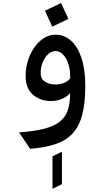

<svg xmlns="http://www.w3.org/2000/svg" viewBox="-20 -932 580 1218"><path d="M171 12 101 -92Q197 -99 260 -115.2Q323 -131.5 359.2 -160.2Q395.5 -189 410.2 -233.5Q425 -278 425 -341Q404 -318 373 -304.5Q342 -291 303 -291Q234 -291 188.2 -332Q142.5 -373 142.5 -449.5Q142.5 -500.5 157.2 -547.5Q172 -594.5 198.2 -631.8Q224.5 -669 258.8 -690.5Q293 -712 332.5 -712Q386.5 -712 429 -675.2Q471.5 -638.5 496.2 -565.8Q521 -493 521 -386Q521 -272.5 500 -198Q479 -123.5 435.5 -80Q392 -36.5 326.2 -15.8Q260.5 5 171 12ZM313 266V60L373 30V236ZM332 -396Q362 -396 387 -406.5Q412 -417 425 -435V-451.5Q425 -494 412.8 -529.5Q400.5 -565 379.5 -586.5Q358.5 -608 332.5 -608Q307 -608 285.5 -588.5Q264 -569 251 -537.2Q238 -505.5 238 -468Q238 -431.5 265.2 -413.8Q292.5 -396 332 -396ZM311.5 -763 265 -864 367.5 -912.5 414 -812Z"/></svg>

Font: Overpass SemiBold
Style: Italic
Weight: 600
Italic angle: -10°
Designer: Delve Withrington, Dave Bailey, Thomas Jockin
Foundry: Delve Fonts LLC
Version: Version 4.000